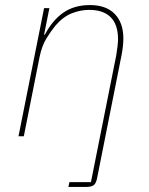

<svg xmlns="http://www.w3.org/2000/svg" viewBox="-20 -538 588 758"><path d="M254 181H339L439 -320Q442 -337 444 -355Q446 -373 446 -383Q446 -441 417 -470Q388 -499 332 -499Q298 -499 263.5 -485.5Q229 -472 199 -437Q183 -418 164 -387.5Q145 -357 136 -312L74 0H53L154 -506H175L154 -401H157Q187 -458 230 -488Q273 -518 335 -518Q399 -518 433 -483Q467 -448 467 -386Q467 -371 465 -353.5Q463 -336 460 -321L363 167Q359 186 350 193Q341 200 320 200H250Z"/></svg>

Font: IBM Plex Sans Thin
Style: Italic
Weight: 250
Italic angle: -11.31°
Designer: Mike Abbink, Paul van der Laan, Pieter van Rosmalen
Foundry: Bold Monday
Version: Version 3.201